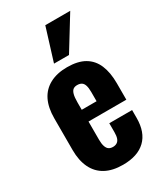

<svg xmlns="http://www.w3.org/2000/svg" viewBox="-209 -924 878 1020"><g transform="rotate(-30 230.0 -414.5)"><path d="M234 10Q170 10 127 -13.5Q84 -37 62 -82.5Q40 -128 40 -192V-386Q40 -452 62 -496.5Q84 -541 128 -564.5Q172 -588 234 -588Q300 -588 341 -564Q382 -540 401.5 -494Q421 -448 421 -382V-281H189V-169Q189 -144 194.5 -128Q200 -112 210 -105.5Q220 -99 235 -99Q249 -99 259.5 -105.5Q270 -112 275 -126Q280 -140 280 -163V-218H420V-170Q420 -82 372 -36Q324 10 234 10ZM189 -353H280V-410Q280 -435 275 -450.5Q270 -466 259.5 -472.5Q249 -479 233 -479Q218 -479 208.5 -472Q199 -465 194 -447.5Q189 -430 189 -398ZM184 -639 246 -839H399L276 -639Z"/></g></svg>

Font: Oswald SemiBold
Style: Regular
Weight: 600
Designer: Vernon Adams
Foundry: Vernon Adams
Version: Version 4.103;gftools[0.9.33.dev8+g029e19f]